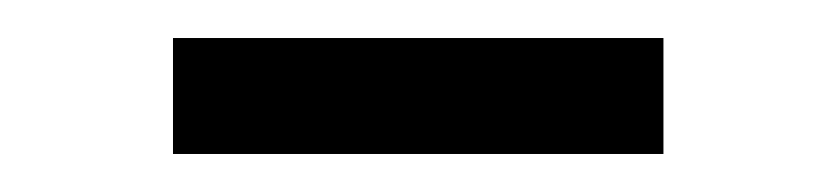

<svg xmlns="http://www.w3.org/2000/svg" viewBox="-20 -678 440 101"><path d="M71 -597V-658H329V-597Z"/></svg>

Font: Adobe Variable Font Prototype
Style: Regular
Weight: 389
Designer: Frank Grießhammer
Foundry: Adobe
Version: Version 1.004;hotconv 1.0.113;makeotfexe 2.5.65598